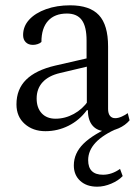

<svg xmlns="http://www.w3.org/2000/svg" viewBox="-20 -482 526 723"><path d="M151 12Q104 12 73 -15.5Q42 -43 42 -89Q42 -146 78.5 -182Q115 -218 188 -235L319 -265L306 -254V-329Q306 -382 288 -406.5Q270 -431 232 -431Q186 -431 161 -403.5Q136 -376 136 -324Q131 -319 122 -316Q113 -313 104 -313Q87 -313 77 -323Q67 -333 67 -350Q67 -383 90 -408Q113 -433 153.5 -447.5Q194 -462 244 -462Q318 -462 352.5 -425Q387 -388 387 -307V-72Q387 -55 394 -46Q401 -37 414 -37Q425 -37 438.5 -43Q452 -49 461 -56L468 -29Q452 -10 427 1Q402 12 379 12Q347 12 329 -8.5Q311 -29 311 -67H307Q279 -29 238 -8.5Q197 12 151 12ZM189 -35Q225 -35 258 -53Q291 -71 313 -103L307 -86V-236L320 -234L206 -207Q163 -197 140.5 -172.5Q118 -148 118 -111Q118 -76 137 -55.5Q156 -35 189 -35ZM346 221Q306 221 282 199Q258 177 258 141Q258 95 294.5 59Q331 23 410 -11L426 0Q368 25 340 55Q312 85 312 121Q312 176 368 176Q401 176 432 154L442 181Q426 198 399 209.5Q372 221 346 221Z"/></svg>

Font: Petrona
Style: Regular
Weight: 400
Designer: Ringo R. Seeber
Foundry: Ringo R. Seeber
Version: Version 2.001; ttfautohint (v1.8.3)